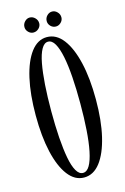

<svg xmlns="http://www.w3.org/2000/svg" viewBox="-127 -885 621 954"><g transform="rotate(-15 184.0 -408.0)"><path d="M183.5 11Q136 11 101.5 -34.2Q67 -79.5 48.5 -160.2Q30 -241 30 -349Q30 -457.5 48.5 -538.8Q67 -620 101.5 -665.5Q136 -711 183.5 -711Q232 -711 266.8 -665.5Q301.5 -620 320.5 -538.8Q339.5 -457.5 339.5 -349Q339.5 -241 320.5 -160.2Q301.5 -79.5 266.8 -34.2Q232 11 183.5 11ZM183.5 -12.5Q204 -12.5 218.2 -37Q232.5 -61.5 241.8 -106.8Q251 -152 255.2 -213.5Q259.5 -275 259.5 -349Q259.5 -423 255.2 -484.8Q251 -546.5 241.8 -592Q232.5 -637.5 218.2 -662.5Q204 -687.5 183.5 -687.5Q164 -687.5 149.8 -662.5Q135.5 -637.5 127 -592Q118.5 -546.5 114.2 -484.8Q110 -423 110 -349Q110 -275 114.2 -213.5Q118.5 -152 127 -106.8Q135.5 -61.5 149.8 -37Q164 -12.5 183.5 -12.5ZM242 -750Q226.5 -750 215.2 -761.2Q204 -772.5 204 -787.5Q204 -803.5 215.2 -815.2Q226.5 -827 242 -827Q256.5 -827 268 -815.2Q279.5 -803.5 279.5 -787.5Q279.5 -772.5 268 -761.2Q256.5 -750 242 -750ZM126.5 -750Q112 -750 100.8 -761.2Q89.5 -772.5 89.5 -787.5Q89.5 -803.5 100.8 -815.2Q112 -827 126.5 -827Q142 -827 153.8 -815.2Q165.5 -803.5 165.5 -787.5Q165.5 -772.5 153.8 -761.2Q142 -750 126.5 -750Z"/></g></svg>

Font: Imbue 48pt
Style: Regular
Weight: 400
Designer: Tyler Finck
Foundry: Etcetera Type Company
Version: Version 1.102